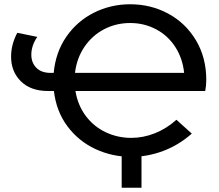

<svg xmlns="http://www.w3.org/2000/svg" viewBox="-20 -728 1029 901"><path d="M943 -301H334Q345 -234 382.5 -184Q420 -134 476 -107.5Q532 -81 596 -81Q652 -81 706.5 -102.5Q761 -124 808 -166L880 -101Q819 -47 745.5 -19.5Q672 8 596 8Q506 8 427 -29Q348 -66 296 -136Q244 -206 233 -301H205Q124 -301 78 -346.5Q32 -392 32 -462Q32 -519 61 -574L155 -555Q127 -514 127 -471Q127 -434 150.5 -410Q174 -386 217 -386H232Q241 -483 291.5 -556Q342 -629 421 -668.5Q500 -708 591 -708Q688 -708 769.5 -664Q851 -620 899.5 -539Q948 -458 948 -353Q948 -326 943 -301ZM332 -386H844Q837 -455 802 -508.5Q767 -562 711.5 -591Q656 -620 591 -620Q525 -620 469 -591Q413 -562 376.5 -508.5Q340 -455 332 -386ZM644 153H551V-23H644Z"/></svg>

Font: APTA Sans Medium
Style: Bold
Weight: 500
Version: Version 7.200